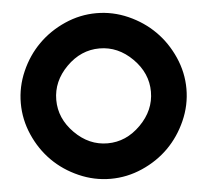

<svg xmlns="http://www.w3.org/2000/svg" viewBox="-51 -744 871 808"><g transform="rotate(-5 385.0 -340.0)"><path d="M524.2 -201.2Q585 -262.2 585 -340.8Q585 -419.4 524.2 -480.2Q463.4 -541 384.8 -541Q306.2 -541 245.6 -480.2Q185.1 -419.4 185.1 -340.8Q185.1 -262.2 245.6 -201.2Q306.2 -140.1 384.8 -140.1Q463.4 -140.1 524.2 -201.2ZM706.3 -473.6Q734.9 -409.2 734.9 -339.8Q734.9 -270.5 706.3 -206.1Q677.7 -141.6 630.4 -94.2Q583 -46.9 518.6 -18.6Q454.1 9.8 384.8 9.8Q315.4 9.8 251 -18.6Q186.5 -46.9 139.2 -94.2Q91.8 -141.6 63.5 -206.1Q35.2 -270.5 35.2 -339.8Q35.2 -409.2 63.5 -473.6Q91.8 -538.1 139.2 -585.4Q186.5 -632.8 251 -661.4Q315.4 -689.9 384.8 -689.9Q454.1 -689.9 518.6 -661.4Q583 -632.8 630.4 -585.4Q677.7 -538.1 706.3 -473.6Z"/></g></svg>

Font: Glacial Indifference
Style: Bold
Weight: 700
Version: Version 1.001